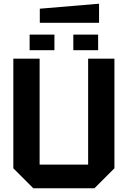

<svg xmlns="http://www.w3.org/2000/svg" viewBox="-20 -1017 690 1037"><path d="M52 -108V-700H194V-128H456V-700H598V-108L490 0H160ZM140 -746V-830H274V-746ZM376 -746V-830H510V-746ZM195 -894V-970L515 -997V-894Z"/></svg>

Font: Tektur SemiBold
Style: Regular
Weight: 600
Designer: Adam Jagosz
Foundry: Adam Jagosz
Version: Version 1.005;gftools[0.9.30]